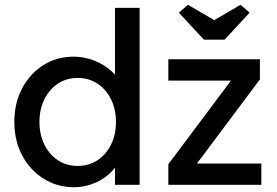

<svg xmlns="http://www.w3.org/2000/svg" viewBox="-20 -773 1158 803"><path d="M291 10Q219 10 162.5 -25.5Q106 -61 73 -122.5Q40 -184 40 -263Q40 -342 72.5 -403.5Q105 -465 161 -500.5Q217 -536 288 -536Q327 -536 363.5 -523.5Q400 -511 429 -489.5Q458 -468 474.5 -442.5Q491 -417 491 -391L461 -389V-740H564V0H461V-125H481Q481 -101 465 -77.5Q449 -54 422.5 -34Q396 -14 361.5 -2Q327 10 291 10ZM305 -79Q352 -79 388 -103Q424 -127 444.5 -168.5Q465 -210 465 -263Q465 -316 444.5 -357.5Q424 -399 388 -423Q352 -447 305 -447Q258 -447 222 -423Q186 -399 165.5 -357.5Q145 -316 145 -263Q145 -210 165.5 -168.5Q186 -127 222 -103Q258 -79 305 -79ZM684 0V-86L955 -448V-436H684V-525H1067V-441L800 -84L796 -89H1073V0ZM833 -607 728 -720 766 -753 891 -680H861L986 -753L1024 -720L919 -607Z"/></svg>

Font: Lexend Medium
Style: Regular
Weight: 500
Designer: Bonnie Shaver-Troup, Thomas Jockin
Foundry: Lexend
Version: Version 1.005